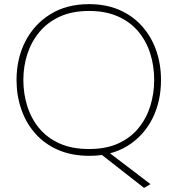

<svg xmlns="http://www.w3.org/2000/svg" viewBox="-20 -745 859 929"><path d="M677 164Q645 139 612.5 113.8Q580 88.5 547 62.5L462 -4L481 -27L575 44.5Q606 68 637.2 91.8Q668.5 115.5 708 146ZM413 9Q327 9 261 -19.8Q195 -48.5 150.2 -99.5Q105.5 -150.5 82.8 -216.8Q60 -283 60 -358Q60 -461.5 102.8 -544.8Q145.5 -628 224.2 -676.5Q303 -725 411 -725Q493.5 -725 558 -696.8Q622.5 -668.5 667.5 -618Q712.5 -567.5 735.8 -501Q759 -434.5 759 -358Q759 -253 716.8 -170Q674.5 -87 596.8 -39Q519 9 413 9ZM411 -24Q494 -24 553.5 -51.5Q613 -79 651.2 -126.5Q689.5 -174 707.8 -233.8Q726 -293.5 726 -358Q726 -428 706.2 -488.5Q686.5 -549 647.2 -594.8Q608 -640.5 549 -666.2Q490 -692 411 -692Q329.5 -692 269.8 -664.8Q210 -637.5 170.8 -590.2Q131.5 -543 112.2 -483.2Q93 -423.5 93 -358Q93 -292 111.8 -232Q130.5 -172 169.2 -125Q208 -78 268 -51Q328 -24 411 -24Z"/></svg>

Font: Commissioner Thin
Style: Regular
Weight: 100
Designer: Kostas Bartsokas
Foundry: Kostas Bartsokas
Version: Version 1.001;gftools[0.9.23]